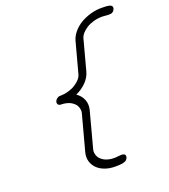

<svg xmlns="http://www.w3.org/2000/svg" viewBox="-172 -999 1080 1229"><g transform="rotate(-20 368.0 -384.5)"><path d="M322.5 -410.4Q353.5 -389.6 366.3 -356.9Q379.2 -324.2 368.4 -284.7L304.7 -46.1Q300.8 -33.7 302.4 -21.5Q304 -9.3 308.8 2Q313.7 13.2 323.5 22.6Q333.3 32 345.9 39.1Q358.6 46.1 375.7 50Q392.8 54 412.4 54Q418.5 54 427 53.2Q435.5 52.5 442.4 51.8Q449.2 51 456.9 50.5Q464.6 50 470.1 51Q475.6 52 480.1 54.1Q484.6 56.2 486.6 60.9Q488.5 65.7 487.8 72.8Q487.1 80.1 483.3 85.7Q479.5 91.3 475 95Q470.5 98.6 462.4 101.2Q454.3 103.8 448.4 105Q442.4 106.2 432.1 106.8Q421.9 107.4 416.5 107.5Q411.1 107.7 401.1 107.7Q398.9 107.7 397.9 107.7Q361.3 107.7 330.1 96.3Q298.8 85 278.4 64.6Q258.1 44.2 249.8 16Q241.5 -12.2 250.7 -46.1L314.7 -284.7Q318.6 -297.1 316.9 -309.3Q315.2 -321.5 310.4 -332.6Q305.7 -343.8 295.8 -353.3Q285.9 -362.8 273.2 -369.8Q260.5 -376.7 243.4 -380.6Q226.3 -384.5 206.8 -384.5Q195.8 -384.5 189.9 -392.6Q184.1 -400.6 187 -411.6Q189.9 -422.6 200.1 -430.5Q210.2 -438.5 221.2 -438.5Q250.7 -438.5 278.8 -446.4Q306.9 -454.3 327.3 -467.2Q347.7 -480 361.6 -495.6Q375.5 -511.2 379.6 -526.9L435.3 -734.6Q443.8 -765.9 466.9 -793Q490 -820.1 521.2 -838.3Q552.5 -856.4 589.1 -866.7Q625.7 -877 661.9 -877Q699.5 -877 713.1 -874Q743.2 -867.2 733.2 -842.5Q729.2 -832.8 722.4 -827.4Q715.6 -822 706.1 -820.8Q696.5 -819.6 688.2 -820.1Q679.9 -820.6 667.4 -821.8Q654.8 -823 647.5 -823Q617.9 -823 589.8 -815.1Q561.8 -807.1 541.4 -794.3Q521 -781.5 507.1 -765.9Q493.2 -750.2 489 -734.6L433.3 -526.9Q423.3 -489.7 393.8 -459.6Q364.3 -429.4 322.5 -410.4Z"/></g></svg>

Font: Tecnico
Style: FinoInclinado
Weight: 400
Italic angle: -15°
Version: Version 1.3